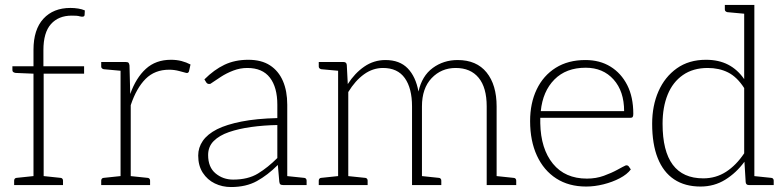

<svg xmlns="http://www.w3.org/2000/svg" viewBox="-20 -746 3159 774"><path d="M115 0V-449L43 -452Q37 -453 33.5 -455.5Q30 -458 30 -463V-479H115V-545Q115 -627 155 -670.5Q195 -714 264 -714Q280 -714 295.5 -711.5Q311 -709 322 -704L321 -685Q320 -680 315 -679Q310 -678 302 -680Q296 -682 287.5 -682.5Q279 -683 269 -683Q216 -683 185.5 -649Q155 -615 155 -544V-479H319V-449H156V0ZM37 0V-18Q37 -23 40 -26Q43 -29 47 -29L123 -37L128 0ZM143 0 148 -37 224 -29Q228 -29 231 -26Q234 -23 234 -18V0Z M466 0V-496H487Q495 -496 498 -493Q501 -490 502 -482L505 -367Q528 -432 568 -468.5Q608 -505 669 -505Q692 -505 711.5 -500Q731 -495 748 -486L742 -459Q741 -455 738 -453Q735 -451 731 -452Q723 -454 703 -459.5Q683 -465 662 -465Q604 -465 567 -428Q530 -391 507 -322V0ZM494 0 498 -37 575 -29Q579 -29 582 -26Q585 -23 585 -18V0ZM388 0V-18Q388 -23 391 -26Q394 -29 398 -29L474 -37L479 0ZM479 -496 474 -460 398 -467Q394 -468 391 -470.5Q388 -473 388 -478V-496Z M911 8Q876 8 846 -6.5Q816 -21 797.5 -49.5Q779 -78 779 -119Q779 -151 797.5 -178Q816 -205 855 -225Q893 -244 953.5 -256Q1014 -268 1098 -270V-324Q1098 -394 1068 -433Q1038 -472 977 -472Q948 -472 920.5 -461.5Q893 -451 870 -436Q847 -421 828 -408Q823 -407 819 -408Q815 -409 812 -413L804 -426Q843 -465 885 -485Q927 -505 981 -505Q1034 -505 1068.5 -482.5Q1103 -460 1120.5 -419.5Q1138 -379 1138 -324V0H1122Q1114 0 1110.5 -2.5Q1107 -5 1106 -13L1100 -81Q1059 -40 1015.5 -16Q972 8 911 8ZM920 -22Q980 -22 1020 -46.5Q1060 -71 1098 -109V-242Q1043 -241 992.5 -234Q942 -227 903 -213.5Q864 -200 841.5 -177.5Q819 -155 819 -121Q819 -72 849 -47Q879 -22 920 -22ZM1125 0 1129 -37 1206 -29Q1210 -29 1213 -26Q1216 -23 1216 -18V0Z M1343 0V-496H1365Q1377 -496 1378 -484L1382 -407Q1410 -451 1448.5 -477.5Q1487 -504 1534 -504Q1591 -504 1623.5 -470.5Q1656 -437 1667 -377Q1681 -440 1724.5 -472Q1768 -504 1825 -504Q1901 -504 1941.5 -454Q1982 -404 1982 -317V0H1942V-317Q1942 -393 1909.5 -432.5Q1877 -472 1817 -472Q1759 -472 1720 -431Q1681 -390 1681 -317V0H1641V-317Q1641 -390 1612 -431Q1583 -472 1524 -472Q1483 -472 1447.5 -446.5Q1412 -421 1384 -375V0ZM1265 0V-18Q1265 -23 1268 -26Q1271 -29 1275 -29L1351 -37L1356 0ZM1371 0 1375 -37 1452 -29Q1456 -29 1459 -26Q1462 -23 1462 -18V0ZM1668 0 1673 -37 1749 -29Q1753 -29 1756 -26Q1759 -23 1759 -18V0ZM1356 -496 1351 -460 1275 -467Q1271 -468 1268 -470.5Q1265 -473 1265 -478V-496ZM1969 0 1974 -37 2050 -29Q2055 -29 2058 -26Q2061 -23 2061 -18V0Z M2343 6Q2273 6 2222.5 -26.5Q2172 -59 2144.5 -118.5Q2117 -178 2117 -258Q2117 -330 2143.5 -385.5Q2170 -441 2220 -472.5Q2270 -504 2340 -504Q2398 -504 2441 -477.5Q2484 -451 2508.5 -403Q2533 -355 2533 -287Q2533 -278 2530.5 -274.5Q2528 -271 2521 -271H2158Q2158 -266 2158 -261.5Q2158 -257 2158 -249Q2160 -146 2209 -86Q2258 -26 2346 -26Q2383 -26 2414.5 -37.5Q2446 -49 2469.5 -62Q2493 -75 2502 -79Q2509 -81 2514 -76L2523 -63Q2508 -43 2478.5 -27.5Q2449 -12 2413 -3Q2377 6 2343 6ZM2160 -298H2496Q2496 -378 2453.5 -425.5Q2411 -473 2341 -473Q2262 -473 2215 -425.5Q2168 -378 2160 -298Z M2804 6Q2741 6 2697.5 -23Q2654 -52 2631.5 -108.5Q2609 -165 2609 -247Q2609 -320 2634.5 -378Q2660 -436 2708.5 -470.5Q2757 -505 2826 -505Q2877 -505 2915 -485.5Q2953 -466 2980 -427V-726H3021V0H2999Q2987 0 2986 -12L2981 -94Q2948 -49 2903.5 -21.5Q2859 6 2804 6ZM2815 -27Q2866 -27 2907 -53.5Q2948 -80 2980 -128V-391Q2951 -436 2915 -454Q2879 -472 2833 -472Q2774 -472 2733 -443.5Q2692 -415 2671.5 -364.5Q2651 -314 2651 -247Q2651 -137 2692 -82Q2733 -27 2815 -27ZM2993 -726 2988 -690 2912 -697Q2908 -698 2905 -700.5Q2902 -703 2902 -708V-726ZM3008 0 3012 -37 3089 -29Q3093 -29 3096 -26Q3099 -23 3099 -18V0Z"/></svg>

Font: Aleo ExtraLight
Style: Regular
Weight: 250
Designer: Alessio Laiso
Foundry: Alessio Laiso
Version: Version 2.001;gftools[0.9.29]